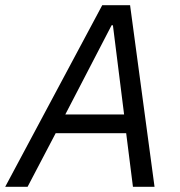

<svg xmlns="http://www.w3.org/2000/svg" viewBox="-47 -718 690 738"><path d="M547 0H464L438 -206H167L59 0H-27L346 -698H453ZM430 -278 387 -621H382L204 -278Z"/></svg>

Font: Aneliza
Style: Italic
Weight: 400
Italic angle: -11.31°
Designer: Mike Abbink, Paul van der Laan, Pieter van Rosmalen
Foundry: Bold Monday
Version: Version 3.0